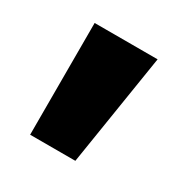

<svg xmlns="http://www.w3.org/2000/svg" viewBox="-77 -761 357 375"><g transform="rotate(30 102.0 -574.0)"><path d="M36 -448V-700H178L138 -448Z"/></g></svg>

Font: Tektur Condensed
Style: Bold
Weight: 700
Width: 3
Designer: Adam Jagosz
Foundry: Adam Jagosz
Version: Version 1.005;gftools[0.9.30]